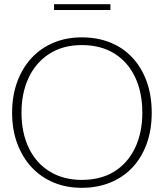

<svg xmlns="http://www.w3.org/2000/svg" viewBox="-20 -893 786 920"><path d="M372 7Q298 7 237 -18.5Q176 -44 132 -91Q88 -138 63 -204.5Q38 -271 38 -353Q38 -435 63 -502Q88 -569 132 -616Q176 -663 237 -688.5Q298 -714 372 -714Q447 -714 509 -689Q571 -664 615 -616Q659 -569 683 -502Q707 -435 707 -353Q707 -271 683 -204.5Q659 -138 615 -91Q571 -44 509 -18.5Q447 7 372 7ZM372 -31Q463 -31 527.5 -71Q592 -111 627 -184Q662 -257 662 -353Q662 -450 627.5 -523Q593 -596 528 -636.5Q463 -677 372 -677Q282 -677 217 -635.5Q152 -594 117.5 -521Q83 -448 83 -353Q83 -257 118 -184Q153 -111 218.5 -71Q284 -31 372 -31ZM239 -845V-873H509V-845Z"/></svg>

Font: Aleo ExtraLight
Style: Regular
Weight: 250
Designer: Alessio Laiso
Foundry: Alessio Laiso
Version: Version 2.001;gftools[0.9.29]